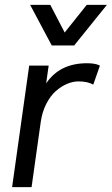

<svg xmlns="http://www.w3.org/2000/svg" viewBox="-20 -770 460 790"><path d="M337.9 -509.8Q373.5 -509.8 391.1 -500L363.8 -421.9Q339.8 -435.1 303.2 -435.1Q279.8 -435.1 255.6 -424.8Q231.4 -414.6 209.2 -394.8Q187 -375 170.4 -342.5Q153.8 -310.1 147.9 -270L109.9 0H29.8L100.1 -500H180.2L169.9 -426.8Q225.6 -509.8 337.9 -509.8ZM104 -750H187L246.1 -636.2L336.9 -750H419.9L285.2 -583H192.9Z"/></svg>

Font: Human Sans
Style: Italic
Weight: 400
Italic angle: -8°
Designer: Tim Radville
Foundry: Continuum
Version: Version 1.000;FEAKit 1.0